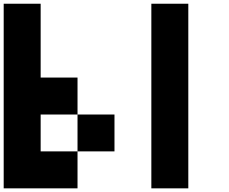

<svg xmlns="http://www.w3.org/2000/svg" viewBox="-20 -820 1240 1040"><path d="M200.2 0H399.9V200.2H0V-799.8H200.2V-399.9H399.9V-199.7H200.2ZM1000 200.2H799.8V-799.8H1000ZM600.1 0H399.9V-199.7H600.1Z"/></svg>

Font: QuinqueFive
Style: Regular
Weight: 400
Monospace: yes
Designer: GGBotNet
Foundry: GGBotNet
Version: 1.1